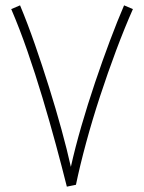

<svg xmlns="http://www.w3.org/2000/svg" viewBox="-20 -696 539 718"><path d="M230 2Q212 -70 189 -155Q166 -240 139 -330Q112 -420 82.5 -505Q53 -590 22 -662L55 -676Q83 -609 110.5 -530Q138 -451 163.5 -369.5Q189 -288 210 -211.5Q231 -135 245 -72Q261 -144 284.5 -225Q308 -306 335.5 -387.5Q363 -469 391 -543.5Q419 -618 444 -676L477 -662Q446 -592 414.5 -508Q383 -424 354 -335.5Q325 -247 302 -162Q279 -77 264 -5Z"/></svg>

Font: Noto Sans Arabic UI SmCn XLt
Style: Regular
Weight: 200
Width: 4
Designer: Monotype Design Team, Nadine Chahine and Nizar Qandah
Foundry: Monotype Imaging Inc.
Version: Version 2.010; ttfautohint (v1.8.4.7-5d5b)